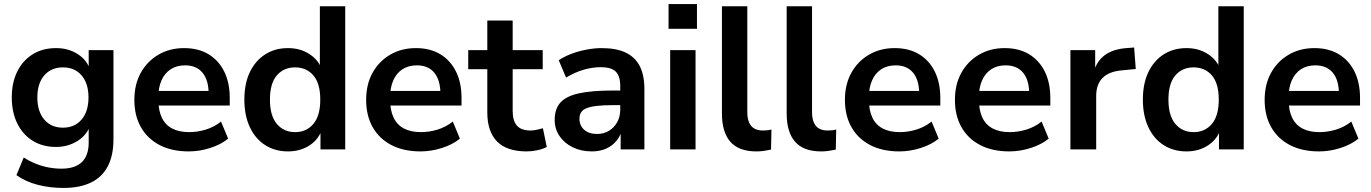

<svg xmlns="http://www.w3.org/2000/svg" viewBox="-20 -736 6755 946"><path d="M293 190Q225 190 165.5 174.5Q106 159 61 127L97 40Q125 58 156 70.5Q187 83 219 89Q251 95 283 95Q350 95 383.5 62.5Q417 30 417 -34V-124H426Q411 -73 363.5 -42.5Q316 -12 256 -12Q190 -12 141 -42.5Q92 -73 65 -128Q38 -183 38 -256Q38 -329 65 -383.5Q92 -438 141 -468.5Q190 -499 256 -499Q318 -499 364.5 -468.5Q411 -438 425 -388H417V-489H539V-49Q539 30 511 83.5Q483 137 428 163.5Q373 190 293 190ZM290 -107Q348 -107 382 -147Q416 -187 416 -256Q416 -325 382 -364.5Q348 -404 290 -404Q232 -404 198 -364.5Q164 -325 164 -256Q164 -187 198 -147Q232 -107 290 -107Z M910 10Q827 10 767 -21Q707 -52 674.5 -109Q642 -166 642 -244Q642 -320 673.5 -377Q705 -434 760.5 -466.5Q816 -499 887 -499Q957 -499 1007 -469Q1057 -439 1084.5 -384Q1112 -329 1112 -253V-216H743V-288H1024L1008 -273Q1008 -341 978 -377.5Q948 -414 892 -414Q850 -414 820.5 -394.5Q791 -375 775.5 -339.5Q760 -304 760 -255V-248Q760 -193 777 -157Q794 -121 828 -103Q862 -85 912 -85Q953 -85 994 -97.5Q1035 -110 1069 -137L1104 -53Q1069 -24 1016 -7Q963 10 910 10Z M1399 10Q1335 10 1286.5 -21Q1238 -52 1211 -109.5Q1184 -167 1184 -245Q1184 -324 1211 -380.5Q1238 -437 1286.5 -468Q1335 -499 1399 -499Q1460 -499 1505.5 -469Q1551 -439 1567 -390H1556V-705H1681V0H1559V-104H1568Q1553 -52 1507 -21Q1461 10 1399 10ZM1434 -85Q1490 -85 1524 -125.5Q1558 -166 1558 -245Q1558 -325 1524 -364.5Q1490 -404 1434 -404Q1378 -404 1344 -364.5Q1310 -325 1310 -245Q1310 -166 1344 -125.5Q1378 -85 1434 -85Z M2052 10Q1969 10 1909 -21Q1849 -52 1816.5 -109Q1784 -166 1784 -244Q1784 -320 1815.5 -377Q1847 -434 1902.5 -466.5Q1958 -499 2029 -499Q2099 -499 2149 -469Q2199 -439 2226.5 -384Q2254 -329 2254 -253V-216H1885V-288H2166L2150 -273Q2150 -341 2120 -377.5Q2090 -414 2034 -414Q1992 -414 1962.5 -394.5Q1933 -375 1917.5 -339.5Q1902 -304 1902 -255V-248Q1902 -193 1919 -157Q1936 -121 1970 -103Q2004 -85 2054 -85Q2095 -85 2136 -97.5Q2177 -110 2211 -137L2246 -53Q2211 -24 2158 -7Q2105 10 2052 10Z M2575 10Q2477 10 2429 -39Q2381 -88 2381 -182V-395H2287V-489H2381V-635H2506V-489H2654V-395H2506V-189Q2506 -141 2527 -117Q2548 -93 2595 -93Q2609 -93 2624 -96.5Q2639 -100 2655 -104L2674 -12Q2656 -2 2628.5 4Q2601 10 2575 10Z M2896 10Q2843 10 2801.5 -10.5Q2760 -31 2736.5 -66Q2713 -101 2713 -145Q2713 -199 2741 -230.5Q2769 -262 2832 -276Q2895 -290 3001 -290H3051V-218H3002Q2955 -218 2923 -214.5Q2891 -211 2871.5 -203.5Q2852 -196 2843.5 -183Q2835 -170 2835 -151Q2835 -118 2858 -97Q2881 -76 2922 -76Q2955 -76 2980.5 -91.5Q3006 -107 3021 -134Q3036 -161 3036 -196V-311Q3036 -361 3014 -383Q2992 -405 2940 -405Q2899 -405 2856 -392.5Q2813 -380 2769 -354L2733 -439Q2759 -457 2794.5 -470.5Q2830 -484 2869.5 -491.5Q2909 -499 2944 -499Q3016 -499 3062.5 -477Q3109 -455 3132 -410.5Q3155 -366 3155 -296V0H3038V-104H3046Q3039 -69 3018.5 -43.5Q2998 -18 2967 -4Q2936 10 2896 10Z M3274 -594V-716H3414V-594ZM3282 0V-489H3407V0Z M3707 10Q3620 10 3578.5 -37.5Q3537 -85 3537 -177V-705H3662V-183Q3662 -154 3670.5 -133.5Q3679 -113 3696 -103Q3713 -93 3738 -93Q3749 -93 3760 -94Q3771 -95 3781 -98L3779 1Q3761 5 3743.5 7.5Q3726 10 3707 10Z M4026 10Q3939 10 3897.5 -37.5Q3856 -85 3856 -177V-705H3981V-183Q3981 -154 3989.5 -133.5Q3998 -113 4015 -103Q4032 -93 4057 -93Q4068 -93 4079 -94Q4090 -95 4100 -98L4098 1Q4080 5 4062.5 7.5Q4045 10 4026 10Z M4411 10Q4328 10 4268 -21Q4208 -52 4175.5 -109Q4143 -166 4143 -244Q4143 -320 4174.5 -377Q4206 -434 4261.5 -466.5Q4317 -499 4388 -499Q4458 -499 4508 -469Q4558 -439 4585.5 -384Q4613 -329 4613 -253V-216H4244V-288H4525L4509 -273Q4509 -341 4479 -377.5Q4449 -414 4393 -414Q4351 -414 4321.5 -394.5Q4292 -375 4276.5 -339.5Q4261 -304 4261 -255V-248Q4261 -193 4278 -157Q4295 -121 4329 -103Q4363 -85 4413 -85Q4454 -85 4495 -97.5Q4536 -110 4570 -137L4605 -53Q4570 -24 4517 -7Q4464 10 4411 10Z M4953 10Q4870 10 4810 -21Q4750 -52 4717.5 -109Q4685 -166 4685 -244Q4685 -320 4716.5 -377Q4748 -434 4803.5 -466.5Q4859 -499 4930 -499Q5000 -499 5050 -469Q5100 -439 5127.5 -384Q5155 -329 5155 -253V-216H4786V-288H5067L5051 -273Q5051 -341 5021 -377.5Q4991 -414 4935 -414Q4893 -414 4863.5 -394.5Q4834 -375 4818.5 -339.5Q4803 -304 4803 -255V-248Q4803 -193 4820 -157Q4837 -121 4871 -103Q4905 -85 4955 -85Q4996 -85 5037 -97.5Q5078 -110 5112 -137L5147 -53Q5112 -24 5059 -7Q5006 10 4953 10Z M5254 0V-489H5376V-371H5366Q5380 -431 5421 -462.5Q5462 -494 5530 -499L5568 -502L5576 -396L5504 -389Q5443 -383 5412 -351.5Q5381 -320 5381 -263V0Z M5826 10Q5762 10 5713.5 -21Q5665 -52 5638 -109.5Q5611 -167 5611 -245Q5611 -324 5638 -380.5Q5665 -437 5713.5 -468Q5762 -499 5826 -499Q5887 -499 5932.5 -469Q5978 -439 5994 -390H5983V-705H6108V0H5986V-104H5995Q5980 -52 5934 -21Q5888 10 5826 10ZM5861 -85Q5917 -85 5951 -125.5Q5985 -166 5985 -245Q5985 -325 5951 -364.5Q5917 -404 5861 -404Q5805 -404 5771 -364.5Q5737 -325 5737 -245Q5737 -166 5771 -125.5Q5805 -85 5861 -85Z M6479 10Q6396 10 6336 -21Q6276 -52 6243.5 -109Q6211 -166 6211 -244Q6211 -320 6242.5 -377Q6274 -434 6329.5 -466.5Q6385 -499 6456 -499Q6526 -499 6576 -469Q6626 -439 6653.5 -384Q6681 -329 6681 -253V-216H6312V-288H6593L6577 -273Q6577 -341 6547 -377.5Q6517 -414 6461 -414Q6419 -414 6389.5 -394.5Q6360 -375 6344.5 -339.5Q6329 -304 6329 -255V-248Q6329 -193 6346 -157Q6363 -121 6397 -103Q6431 -85 6481 -85Q6522 -85 6563 -97.5Q6604 -110 6638 -137L6673 -53Q6638 -24 6585 -7Q6532 10 6479 10Z"/></svg>

Font: Nunito Sans 12pt ExtraLight
Style: Bold
Weight: 700
Version: Version 3.101;gftools[0.9.27]